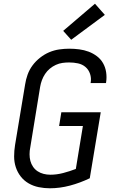

<svg xmlns="http://www.w3.org/2000/svg" viewBox="-20 -1005 640 1033"><path d="M248 8Q218 8 188.5 2Q159 -4 134 -18.5Q109 -33 91.5 -55.5Q74 -78 65 -105.5Q56 -133 56 -163.5Q56 -194 61 -225L115 -550Q119 -577 128.5 -603.5Q138 -630 155 -653Q172 -676 195.5 -694.5Q219 -713 245 -724Q271 -735 298.5 -739Q326 -743 352 -743Q380 -743 406.5 -739.5Q433 -736 457 -727Q481 -718 501.5 -702.5Q522 -687 534.5 -665Q547 -643 551 -616.5Q555 -590 551 -563Q551 -561 550.5 -560Q550 -559 550 -558H467Q467 -559 467.5 -559.5Q468 -560 468 -561Q472 -585 464.5 -607.5Q457 -630 440 -644.5Q423 -659 400 -664Q377 -669 352 -669Q334 -669 316 -666.5Q298 -664 280.5 -656Q263 -648 248 -635.5Q233 -623 222.5 -607Q212 -591 205.5 -573.5Q199 -556 196 -538L143 -213Q139 -194 139 -175Q139 -156 143.5 -139Q148 -122 158 -107.5Q168 -93 182.5 -83.5Q197 -74 214.5 -69.5Q232 -65 251 -65Q285 -65 319.5 -74Q354 -83 388 -96L426 -327H298L310 -401H522L463 -46Q411 -21 356.5 -6.5Q302 8 248 8ZM363 -791 320 -839 491 -985 544 -925Z"/></svg>

Font: Iosevka SS04 Extended Oblique
Style: Regular
Weight: 400
Width: 7
Italic angle: -9°
Monospace: yes
Designer: Belleve Invis
Foundry: Belleve Invis
Version: Version 19.0.0; ttfautohint (v1.8.4)